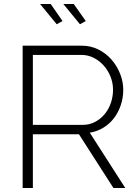

<svg xmlns="http://www.w3.org/2000/svg" viewBox="-20 -938 689 958"><path d="M296 -918H348L408 -833L379 -817ZM180 -918H233L292 -833L263 -817ZM93 0V-710H388Q433 -710 471 -691Q509 -672 536.5 -640.5Q564 -609 579.5 -569.5Q595 -530 595 -490Q595 -451 583 -414.5Q571 -378 549 -349Q527 -320 496 -301Q465 -282 428 -276L605 0H546L374 -268H144V0ZM144 -315H393Q427 -315 455 -330Q483 -345 503 -369.5Q523 -394 533.5 -425.5Q544 -457 544 -490Q544 -524 531.5 -555.5Q519 -587 497.5 -611Q476 -635 447.5 -649.5Q419 -664 386 -664H144Z"/></svg>

Font: Oxford Sans
Style: Regular
Weight: 300
Designer: Matt McInerney, Pablo Impallari, Rodrigo Fuenzalida
Foundry: Matt McInerney, Pablo Impallari, Rodrigo Fuenzalida
Version: Version 3.000g; ttfautohint (v1.5) -l 8 -r 28 -G 28 -x 14 -D